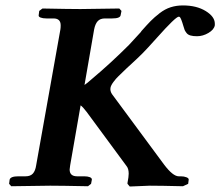

<svg xmlns="http://www.w3.org/2000/svg" viewBox="-20 -678 803 700"><path d="M235.8 -75.2Q233.9 -63.5 233.9 -60.1Q233.9 -35.2 261.2 -35.2H287.1Q299.8 -35.2 307.6 -32Q315.4 -28.8 314.9 -22.9L312 -7.8L300.8 1Q201.2 -1 163.1 -1L21 1L13.2 -7.8L15.1 -22.9Q18.1 -35.2 46.9 -35.2H73.2Q90.8 -35.2 99.9 -45.2Q108.9 -55.2 111.8 -75.2L200.2 -570.8Q201.2 -576.7 201.2 -585.9Q201.2 -610.8 174.8 -610.8H148.9Q136.2 -610.8 127.9 -614Q119.6 -617.2 121.1 -623L123 -638.2L134.8 -647Q233.9 -645 272.9 -645L415 -647L422.9 -638.2L419.9 -623Q418.5 -610.8 389.2 -610.8H362.8Q345.2 -610.8 336.2 -600.8Q327.1 -590.8 323.2 -570.8L288.1 -368.2L299.8 -377Q308.6 -384.3 314 -389.2Q382.8 -446.8 450.2 -514.2L495.1 -563H494.1Q516.1 -587.9 529.3 -601.3Q542.5 -614.7 562 -629.9Q581.5 -645 602.3 -651.6Q623 -658.2 647 -658.2Q696.8 -658.2 730 -637.7Q763.2 -617.2 763.2 -591.8V-585.9Q760.3 -569.8 740 -557.9Q719.7 -545.9 698.2 -545.9Q684.1 -545.9 674.6 -548.6Q665 -551.3 660.2 -557.6Q655.3 -564 653.3 -568.4Q651.4 -572.8 648.9 -582Q640.1 -612.3 635.3 -616.2Q633.8 -617.2 631.8 -617.2Q620.6 -617.2 551.8 -540Q515.6 -499.5 500 -483.9L481.4 -465.8L460 -445.8L442.9 -430.2L412.1 -400.4Q402.8 -391.6 393.6 -379.2Q384.3 -366.7 382.8 -357.9Q380.9 -346.2 388.2 -335L578.1 -78.1Q610.4 -35.2 631.8 -35.2H639.2Q650.9 -35.2 659.7 -31.7Q668.5 -28.3 668 -22.9L666 -7.8L647 1Q564.9 -1 525.9 -1L453.1 2L444.8 -7.8V-11.2Q449.2 -33.2 449.2 -44.9Q449.2 -63.5 440.9 -73.2L295.9 -270Q281.7 -288.6 273.9 -293.9Z"/></svg>

Font: Linux Libertine G
Style: Semibold Italic
Weight: 600
Italic angle: -11.5°
Designer: Philipp H. Poll
Foundry: Philipp H. Poll
Version: Version 5.1.1